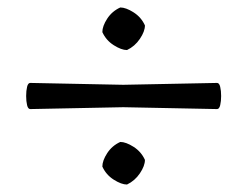

<svg xmlns="http://www.w3.org/2000/svg" viewBox="-20 -517 662 514"><path d="M61 -295 310 -290 561 -295Q567 -295 569.5 -284.5Q572 -274 572 -260Q572 -246 569.5 -235.5Q567 -225 561 -225L310 -230L61 -225Q55 -225 52.5 -235.5Q50 -246 50 -260Q50 -274 52.5 -284.5Q55 -295 61 -295ZM320 -23Q305 -23 284.5 -36Q264 -49 254 -71Q254 -87 267 -107Q280 -127 302 -137Q317 -137 337.5 -124Q358 -111 368 -89Q368 -73 354.5 -53Q341 -33 320 -23ZM320 -383Q305 -383 284.5 -396Q264 -409 254 -431Q254 -447 267 -467Q280 -487 302 -497Q317 -497 337.5 -484Q358 -471 368 -449Q368 -433 354.5 -413Q341 -393 320 -383Z"/></svg>

Font: Anvers
Style: Regular
Weight: 400
Designer: Ishtar van Looy
Version: Version 1.000